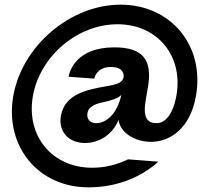

<svg xmlns="http://www.w3.org/2000/svg" viewBox="-20 -690 923 823"><path d="M359 113C467 113 574 79 659 3L529 -7C479 17 429 29 375 29C203 29 91 -107 121 -279C152 -450 312 -586 484 -586C655 -586 767 -450 736 -279C724 -209 692 -162 652 -162C612 -162 591 -184 605 -264L614 -316C635 -436 590 -487 470 -487C305 -487 278 -383 274 -361L384 -353C389 -376 410 -403 455 -403C494 -403 509 -386 510 -367C511 -336 482 -328 434 -320C342 -304 257 -283 241 -193C229 -125 276 -77 344 -77C410 -77 465 -118 488 -176C496 -119 560 -82 628 -82C708 -82 796 -139 820 -279C858 -494 713 -670 497 -670C282 -670 75 -494 37 -279C-1 -63 144 113 359 113ZM355 -206C359 -229 380 -243 419 -251C461 -260 486 -269 500 -283C482 -201 435 -162 392 -162C366 -162 350 -180 355 -206Z"/></svg>

Font: Uncut Sans
Style: Bold Italic
Weight: 700
Italic angle: -10°
Designer: Kasper Nordkvist
Foundry: Uncut Type
Version: Version 1.111;FEAKit 1.0